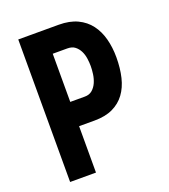

<svg xmlns="http://www.w3.org/2000/svg" viewBox="-133 -818 806 914"><g transform="rotate(-20 270.0 -361.0)"><path d="M270 -722Q325 -722 364 -703.5Q403 -685 427.5 -652.5Q452 -620 463.5 -576.5Q475 -533 475 -483Q475 -427 464 -381.5Q453 -336 429 -303.5Q405 -271 367 -253Q329 -235 274 -235H196V0H65V-722ZM196 -358H270Q293 -358 308 -371Q323 -384 331.5 -403.5Q340 -423 343 -445Q346 -467 346 -485Q346 -504 343 -524.5Q340 -545 331.5 -562Q323 -579 308.5 -590.5Q294 -602 270 -602H196Z"/></g></svg>

Font: PostBus
Style: Regular
Weight: 400
Designer: Peter Wiegel
Version: Version 1.001